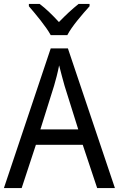

<svg xmlns="http://www.w3.org/2000/svg" viewBox="-20 -964 610 984"><path d="M240 -784H325C348 -829 404 -893 439 -932V-944H383C348 -916 318 -888 282 -851C250 -886 214 -921 183 -944H128V-932C164 -890 216 -828 240 -784ZM478 0H569L328 -716H240L0 0H91L164 -222H404ZM311 -524 381 -301H187L257 -524C265 -551 276 -592 283 -629C289 -602 305 -547 311 -524Z"/></svg>

Font: Noto Sans Bengali SemiCondensed
Style: Regular
Weight: 400
Width: 4
Designer: Jelle Bosma - Monotype Design Team
Foundry: Monotype Imaging Inc.
Version: Version 2.003